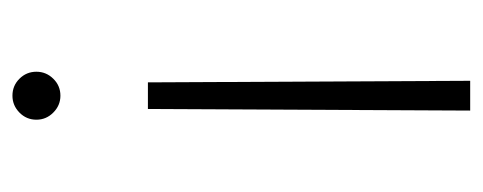

<svg xmlns="http://www.w3.org/2000/svg" viewBox="-252 -514 772 307"><g transform="rotate(90 133.5 -361.0)"><path d="M157.3 -727.3 154.8 -212H112.2L109.7 -727.3ZM133.5 4.6Q117.5 4.6 106.4 -6.6Q95.2 -17.8 95.2 -33.7Q95.2 -49.4 106.4 -60.7Q117.5 -72.1 133.5 -72.1Q149.1 -72.1 160.5 -60.7Q171.9 -49.4 171.9 -33.7Q171.9 -17.8 160.5 -6.6Q149.1 4.6 133.5 4.6Z"/></g></svg>

Font: Inter Extra Light BETA
Style: Regular
Weight: 200
Designer: Rasmus Andersson
Foundry: rsms
Version: Version 3.011;git-f93a4a705